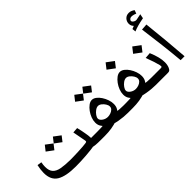

<svg xmlns="http://www.w3.org/2000/svg" viewBox="3 -1367 2011 2011"><g transform="rotate(-45 1008.5 -361.5)"><path d="M418.5 -267.6 343.8 -322.8 388.7 -380.4 462.9 -324.7ZM298.3 -267.6 223.6 -322.8 269 -380.4 342.8 -324.7ZM337.4 11.7Q192.4 11.7 121.6 -30.8Q50.8 -73.2 50.8 -178.7Q50.8 -225.1 63.5 -282.7L112.8 -275.4Q106.4 -240.2 106.4 -212.9Q106.4 -156.2 133.1 -127.4Q159.7 -98.6 212.6 -88.9Q265.6 -79.1 344.7 -78.1Q366.7 -78.1 399.9 -78.9Q433.1 -79.6 468.5 -81.3Q503.9 -83 534.4 -85.2Q564.9 -87.4 582 -90.3Q594.2 -92.3 597.4 -96.7Q600.6 -101.1 597.7 -116.2L570.8 -259.3L631.3 -263.7Q637.2 -239.3 642.6 -215.3Q647.9 -191.4 651.4 -169.4Q655.3 -147.5 658.2 -127.7Q661.1 -107.9 661.1 -90.3Q661.1 -72.3 657.7 -57.1L618.7 -87.4H724.6V0Q672.4 0 643.3 -2.7Q614.3 -5.4 584.5 -14.6L633.3 -13.7Q609.9 -6.8 571.8 -2.2Q533.7 2.4 490.5 5.6Q447.3 8.8 406.7 10.3Q366.2 11.7 337.4 11.7ZM724.6 0V-87.4Q740.2 -87.4 745.6 -77.4Q751 -67.4 751 -43.5Q751 -21.5 745.1 -10.7Q739.3 0 724.6 0Z M1005.9 -418.5 931.2 -473.6 976.1 -531.2 1050.3 -475.6ZM885.7 -418.5 811 -473.6 856.4 -531.2 930.2 -475.6ZM724.6 0V-87.4H749.5Q786.1 -87.4 810.8 -88.6Q835.4 -89.8 856 -92.3L851.6 -75.7Q834 -88.9 819.6 -112.8Q805.2 -136.7 805.2 -170.4Q805.2 -201.2 817.9 -235.1Q830.6 -269 851.8 -298.1Q873 -327.1 898.2 -345.5Q923.3 -363.8 947.8 -363.8Q972.7 -363.8 996.6 -345.7Q1020.5 -327.6 1039.8 -298.3Q1059.1 -269 1070.6 -235.6Q1082 -202.1 1082 -170.9Q1082 -138.2 1069.8 -114.7Q1057.6 -91.3 1042.5 -77.6L1023.4 -98.6Q1057.6 -91.3 1085.9 -89.4Q1114.3 -87.4 1139.2 -87.4V0H1120.6Q1092.3 0 1058.3 -2.9Q1024.4 -5.9 989 -12.2Q953.6 -18.6 919.9 -27.8L977.1 -33.2Q926.8 -14.6 878.4 -7.3Q830.1 0 777.3 0ZM941.9 -118.2Q961.9 -118.2 983.4 -125.5Q1004.9 -132.8 1019.5 -147Q1034.2 -161.1 1034.2 -181.2Q1034.2 -200.2 1021 -221.4Q1007.8 -242.7 988.3 -258.1Q968.8 -273.4 949.7 -273.4Q929.2 -273.4 907 -257.3Q884.8 -241.2 869.6 -219.2Q854.5 -197.3 854.5 -180.2Q854.5 -157.7 881.3 -138.2Q908.2 -118.7 941.9 -118.2ZM724.6 0Q710 0 704.1 -10.7Q698.2 -21.5 698.2 -43.5Q698.2 -67.4 703.6 -77.4Q709 -87.4 724.6 -87.4ZM1139.2 0V-87.4Q1154.8 -87.4 1160.2 -77.4Q1165.5 -67.4 1165.5 -43.5Q1165.5 -21.5 1159.7 -10.7Q1153.8 0 1139.2 0Z M1139.2 0V-87.4H1164.1Q1200.7 -87.4 1225.3 -88.6Q1250 -89.8 1270.5 -92.3L1266.1 -75.7Q1248.5 -88.9 1234.1 -112.8Q1219.7 -136.7 1219.7 -170.4Q1219.7 -201.2 1232.4 -235.1Q1245.1 -269 1266.4 -298.1Q1287.6 -327.1 1312.7 -345.5Q1337.9 -363.8 1362.3 -363.8Q1387.2 -363.8 1411.1 -345.7Q1435.1 -327.6 1454.3 -298.3Q1473.6 -269 1485.1 -235.6Q1496.6 -202.1 1496.6 -170.9Q1496.6 -138.2 1484.4 -114.7Q1472.2 -91.3 1457 -77.6L1438 -98.6Q1472.2 -91.3 1500.5 -89.4Q1528.8 -87.4 1553.7 -87.4V0H1535.2Q1506.8 0 1472.9 -2.9Q1439 -5.9 1403.6 -12.2Q1368.2 -18.6 1334.5 -27.8L1391.6 -33.2Q1341.3 -14.6 1293 -7.3Q1244.6 0 1191.9 0ZM1356.4 -118.2Q1376.5 -118.2 1397.9 -125.5Q1419.4 -132.8 1434.1 -147Q1448.7 -161.1 1448.7 -181.2Q1448.7 -200.2 1435.5 -221.4Q1422.4 -242.7 1402.8 -258.1Q1383.3 -273.4 1364.3 -273.4Q1343.8 -273.4 1321.5 -257.3Q1299.3 -241.2 1284.2 -219.2Q1269 -197.3 1269 -180.2Q1269 -157.7 1295.9 -138.2Q1322.8 -118.7 1356.4 -118.2ZM1139.2 0Q1124.5 0 1118.7 -10.7Q1112.8 -21.5 1112.8 -43.5Q1112.8 -67.4 1118.2 -77.4Q1123.5 -87.4 1139.2 -87.4ZM1553.7 0V-87.4Q1569.3 -87.4 1574.7 -77.4Q1580.1 -67.4 1580.1 -43.5Q1580.1 -21.5 1574.2 -10.7Q1568.4 0 1553.7 0ZM1360.8 -419.4 1281.2 -478.5 1329.1 -539.6 1408.2 -480.5Z M1553.7 0V-87.4H1691.4Q1706.5 -87.4 1710.2 -92Q1713.9 -96.7 1709.5 -118.7Q1704.6 -141.1 1691.2 -183.1Q1677.7 -225.1 1658.2 -275.4L1724.1 -280.8Q1746.6 -228 1757.8 -183.3Q1769 -138.7 1769 -101.1Q1769 -80.6 1765.4 -62.5Q1761.7 -44.4 1755.4 -30.8Q1746.6 -12.2 1737.5 -6.1Q1728.5 0 1711.9 0ZM1553.7 0Q1539.1 0 1533.2 -10.7Q1527.3 -21.5 1527.3 -43.5Q1527.3 -67.4 1532.7 -77.4Q1538.1 -87.4 1553.7 -87.4ZM1675.3 -339.8 1595.7 -398.9 1643.6 -460 1722.7 -400.9Z M1900.9 0Q1890.1 -119.1 1874.8 -250Q1859.4 -380.9 1841.3 -512.7L1911.1 -517.6Q1926.3 -378.9 1937.7 -253.4Q1949.2 -127.9 1959 0ZM1780.3 -547.9 1778.3 -548.3 1774.4 -587.4 1820.3 -606 1822.8 -589.4Q1803.2 -601.6 1794.4 -618.2Q1785.6 -634.8 1785.6 -652.8Q1785.6 -687 1807.9 -710.9Q1830.1 -734.9 1866.2 -734.9Q1885.3 -734.9 1901.6 -727.8Q1918 -720.7 1930.7 -710.9L1917 -673.3Q1904.8 -678.7 1893.3 -682.4Q1881.8 -686 1870.6 -687Q1846.7 -689.5 1834.7 -679.4Q1822.8 -669.4 1822.8 -659.2Q1822.8 -645.5 1840.6 -634Q1858.4 -622.6 1876 -626Q1880.9 -627 1899.2 -630.6Q1917.5 -634.3 1941.9 -639.2L1932.1 -589.8Q1879.4 -580.1 1842.3 -569.6Q1805.2 -559.1 1780.3 -547.9Z"/></g></svg>

Font: Markazi Text Medium
Style: Regular
Weight: 500
Designer: Borna Izadpanah (Arabic designer), Fiona Ross (Arabic design director) and Florian Runge (Latin designer)
Foundry: Borna Izadpanah and Florian Runge
Version: Version 1.001